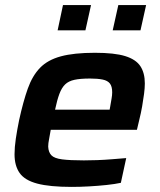

<svg xmlns="http://www.w3.org/2000/svg" viewBox="-20 -725 627 753"><path d="M261 8Q175 8 126 -5Q77 -18 57 -46.5Q37 -75 37 -120Q37 -147 42 -181Q47 -215 55 -254Q71 -327 89 -377.5Q107 -428 137 -459Q167 -490 218.5 -504Q270 -518 352 -518Q429 -518 471 -505Q513 -492 530.5 -465.5Q548 -439 548 -398Q548 -380 545 -357Q542 -334 537.5 -308Q533 -282 526 -254L517 -216H179Q176 -196 172.5 -179.5Q169 -163 169 -150Q170 -128 181.5 -116Q193 -104 223.5 -100Q254 -96 309 -96Q332 -96 360.5 -97Q389 -98 419.5 -100.5Q450 -103 475 -105L454 -8Q431 -3 398 0.5Q365 4 329.5 6Q294 8 261 8ZM196 -295H410L412 -306Q415 -324 417.5 -338Q420 -352 420 -363Q420 -386 411 -397.5Q402 -409 382.5 -413Q363 -417 333 -417Q295 -417 272 -412Q249 -407 235.5 -394Q222 -381 213 -357Q204 -333 196 -295ZM422 -606 444 -705H553L531 -606ZM206 -606 227 -705H337L315 -606Z"/></svg>

Font: Saira SemiExpanded SemiBold
Style: Italic
Weight: 600
Width: 6
Italic angle: -12°
Designer: Hector Gatti with collaboration of the Omnibus-Type team
Foundry: Omnibus-Type
Version: Version 1.101